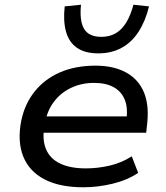

<svg xmlns="http://www.w3.org/2000/svg" viewBox="-20 -784 705 813"><path d="M333 9Q232 9 167.5 -25Q103 -59 78 -122.5Q53 -186 70 -273Q85 -345 127.5 -397.5Q170 -450 235 -478Q300 -506 384 -506Q462 -506 515 -476.5Q568 -447 590.5 -390.5Q613 -334 602 -250L599 -222H142L152 -291H539L514 -269Q523 -324 509 -360Q495 -396 462 -414.5Q429 -433 378 -433Q326 -433 282 -412.5Q238 -392 209 -354Q180 -316 170 -262L168 -251Q158 -192 175 -152Q192 -112 234.5 -91.5Q277 -71 344 -71Q393 -71 443.5 -82.5Q494 -94 538 -122L565 -52Q519 -21 456.5 -6Q394 9 333 9ZM396 -558Q340 -558 306 -581.5Q272 -605 259.5 -650Q247 -695 254 -757L323 -764Q316 -696 336 -662Q356 -628 409 -628Q461 -628 494 -662Q527 -696 545 -764L611 -757Q596 -695 567 -650Q538 -605 495 -581.5Q452 -558 396 -558Z"/></svg>

Font: Nunito Sans 7pt SemiExpanded Medium
Style: Italic
Weight: 500
Width: 6
Italic angle: -9°
Designer: Vernon Adams
Foundry: Vernon Adams
Version: Version 3.101;gftools[0.9.27]